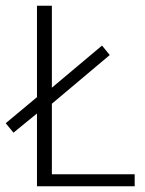

<svg xmlns="http://www.w3.org/2000/svg" viewBox="-49 -650 505 670"><path d="M307 -491 334 -458 132 -288V-42H421V0H80V-254L-2 -187L-29 -220L80 -311V-630H132V-344Z"/></svg>

Font: Mukta Vaani ExtraLight
Style: Regular
Weight: 275
Designer: Noopur Datye, Girish Dalvi, Yashodeep Gholap, Pallavi Karambelkar
Foundry: Ek Type
Version: Version 2.538;PS 1.000;hotconv 16.6.51;makeotf.lib2.5.65220;